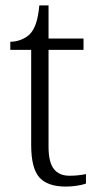

<svg xmlns="http://www.w3.org/2000/svg" viewBox="-20 -678 362 708"><path d="M223 10Q155 10 125 -24Q95 -58 95 -143V-494H18V-524Q37 -524 56 -531Q75 -538 89 -551Q103 -565 112 -590Q121 -615 125 -658H159V-536H288V-494H159V-137Q159 -80 178.5 -55Q198 -30 236 -30Q253 -30 267 -31.5Q281 -33 297 -36V-1Q283 4 262.5 7Q242 10 223 10Z"/></svg>

Font: Noto Serif Tamil Light
Style: Regular
Weight: 300
Designer: Indian Type Foundry, Tom Grace, and the Monotype Design Team
Foundry: Monotype Imaging Inc.
Version: Version 2.004; ttfautohint (v1.8.4.7-5d5b)